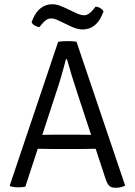

<svg xmlns="http://www.w3.org/2000/svg" viewBox="-20 -880 637 906"><path d="M254.5 -683Q263.5 -684.5 276.5 -685.2Q289.5 -686 299.5 -686Q308 -686 321.2 -685.2Q334.5 -684.5 341 -683L570.5 -4.5Q561.5 1 550 3.5Q538.5 6 525 6Q506.5 6 496.8 -2Q487 -10 479 -33.5L347.5 -433Q332.5 -477.5 319 -522Q305.5 -566.5 296 -600.5H291Q286 -581 279.8 -558.2Q273.5 -535.5 267.5 -515Q261.5 -494.5 257.5 -481.5L99.5 1Q92.5 2.5 83.5 3.2Q74.5 4 65.5 4Q54 4 45.5 2.5Q37 1 28 -1L26 -4.5ZM227 -177Q223.5 -177 206.5 -177.2Q189.5 -177.5 172.2 -177.8Q155 -178 151.5 -178H121L145.5 -243.5H172.5Q176 -243.5 190.5 -243.8Q205 -244 219.5 -244.2Q234 -244.5 237.5 -244.5H352Q355 -244.5 370 -244.2Q385 -244 400.2 -243.8Q415.5 -243.5 419 -243.5H446L468 -178H438Q434 -178 416.5 -177.8Q399 -177.5 381.8 -177.2Q364.5 -177 361.5 -177ZM254.5 -784Q245 -788.5 237.2 -790.8Q229.5 -793 220.5 -793Q208.5 -793 197.8 -785.5Q187 -778 179 -768L166 -752Q154.5 -753 143.8 -759.5Q133 -766 129 -775.5L135 -790Q149.5 -824.5 172.8 -842.2Q196 -860 227 -860Q243.5 -860 257 -855.2Q270.5 -850.5 281.5 -845.5L339 -818.5Q349 -813.5 359 -810.8Q369 -808 376.5 -808Q388.5 -808 399 -815Q409.5 -822 418 -833L431 -848.5Q443 -848 453.5 -841.5Q464 -835 468.5 -825.5L462 -810.5Q447.5 -776 424.2 -758.5Q401 -741 370.5 -741Q353.5 -741 339.8 -745.5Q326 -750 315.5 -755Z"/></svg>

Font: Signika SC
Style: Regular
Weight: 300
Designer: Anna Giedryś
Foundry: Anna Giedryś
Version: Version 2.000